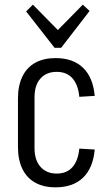

<svg xmlns="http://www.w3.org/2000/svg" viewBox="-20 -796 468 823"><path d="M218 7Q167 7 131 -13Q95 -33 76 -72Q57 -111 57 -166V-374Q57 -429 76 -468Q95 -507 131 -527Q167 -547 218 -547Q293 -547 336 -505.5Q379 -464 386 -385L320 -381Q315 -433 290.5 -460.5Q266 -488 223 -488Q179 -488 153.5 -459.5Q128 -431 128 -379V-161Q128 -110 153.5 -81Q179 -52 223 -52Q266 -52 290.5 -79.5Q315 -107 320 -159L386 -155Q379 -76 336 -34.5Q293 7 218 7ZM364 -749 242 -591H214L92 -747L121 -776L240 -655H216L335 -776Z"/></svg>

Font: Pathway Extreme Condensed Light
Style: Regular
Weight: 300
Width: 3
Version: Version 1.001;gftools[0.9.26]